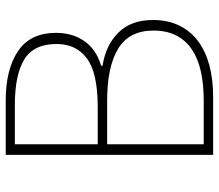

<svg xmlns="http://www.w3.org/2000/svg" viewBox="-67 -699 766 672"><g transform="rotate(-90 316.0 -363.0)"><path d="M300 -726H110V0H313Q375 0 424.5 -13.5Q474 -27 509 -53.5Q544 -80 563 -119.5Q582 -159 582 -211Q582 -287 538 -331.5Q494 -376 422 -387V-392Q479 -409 508 -450.5Q537 -492 537 -550Q537 -640 473 -683Q409 -726 300 -726ZM278 -404H147V-694H285Q390 -694 444 -661Q498 -628 498 -548Q498 -479 447 -441.5Q396 -404 278 -404ZM300 -33H147V-371H300Q418 -371 481.5 -332.5Q545 -294 545 -209Q545 -163 528 -129.5Q511 -96 479 -74.5Q447 -53 402 -43Q357 -33 300 -33Z"/></g></svg>

Font: Spoqa Han Sans Neo Thin
Style: Regular
Weight: 100
Designer: [Spoqa Han Sans Neo] Dong-huui Kim  Younghwa Kang  Yujin Lee  [Noto Sans] Ryoko NISHIZUKA  (kana & ideographs); Paul D. 
Foundry: Spoqa (http://www.spoqa-han-sans.com)
Version: Version 1.100;hotconv 1.0.109;makeotfexe 2.5.65596